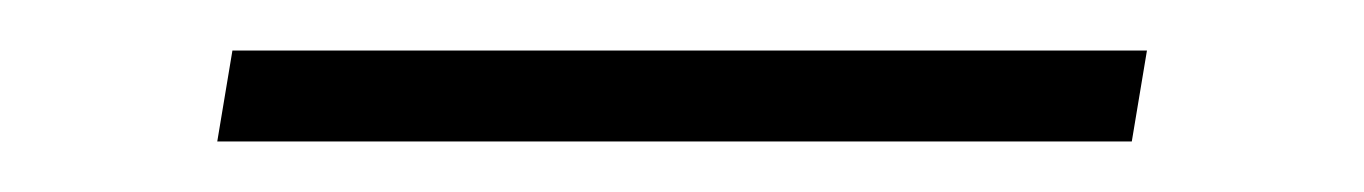

<svg xmlns="http://www.w3.org/2000/svg" viewBox="-20 -378 540 76"><path d="M66 -322 72 -358H434L428 -322Z"/></svg>

Font: iosevka_custom_sans_ss08 XLt
Style: Italic
Weight: 200
Italic angle: -10°
Designer: Belleve Invis
Foundry: Belleve Invis
Version: Version 10.3.0; ttfautohint (v1.8.3)